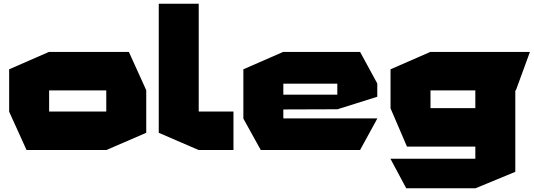

<svg xmlns="http://www.w3.org/2000/svg" viewBox="-20 -803 2859 1028"><path d="M243 -319V-525H670L763 -320V-319ZM122 0 29 -205V-206H549V0ZM29 -206V-432L242 -525H243V-206ZM549 0V-319H763V-92L550 0Z M1043 0 830 -92V-783H1044V0ZM1044 0V-206H1230V0Z M1376 0 1283 -168V-169H2000V-168L1908 0ZM1283 -169V-432L1496 -525H1497V-169ZM1497 -217V-296H1786V-218ZM1497 -355V-525H1908L2000 -356V-355ZM1786 -218V-355H2000V-285L1787 -218Z M2285 -319V-525H2817V-524L2742 -319ZM2155 205 2071 48V47H2525V205ZM2159 -18 2071 -223V-224H2525V-18ZM2071 -224V-432L2284 -525H2285V-224ZM2525 205V-319H2739V117L2526 205Z"/></svg>

Font: Foldit ExtraBold
Style: Regular
Weight: 800
Version: Version 1.003